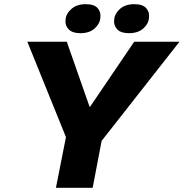

<svg xmlns="http://www.w3.org/2000/svg" viewBox="-20 -900 880 920"><path d="M248 0 296 -243 111 -700H300L409 -389H412L623 -700H840L467 -225L424 0ZM365 -741Q327 -741 309 -759.5Q291 -778 294 -805Q296 -834 322 -857Q348 -880 391 -880Q431 -880 447.5 -861.5Q464 -843 461 -816Q459 -787 434 -764Q409 -741 365 -741ZM598 -741Q559 -741 541.5 -759.5Q524 -778 527 -805Q529 -834 554.5 -857Q580 -880 624 -880Q663 -880 680 -861.5Q697 -843 694 -816Q692 -786 666.5 -763.5Q641 -741 598 -741Z"/></svg>

Font: REM
Style: Bold Italic
Weight: 700
Italic angle: -11°
Designer: Octavio Pardo
Foundry: Ashler Design
Version: Version 1.005;gftools[0.9.28]